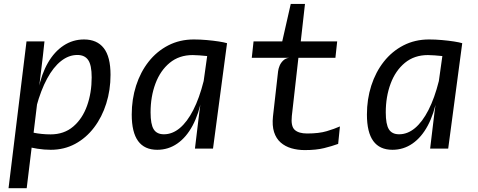

<svg xmlns="http://www.w3.org/2000/svg" viewBox="-20 -757 2436 978"><path d="M238.5 6Q205 6 170.2 0.5Q135.5 -5 107.2 -13.2Q79 -21.5 65 -29.5L129 -88.5Q137 -84 153.8 -80.5Q170.5 -77 192.5 -74.8Q214.5 -72.5 237.5 -72.5Q306.5 -72.5 353.2 -112.5Q400 -152.5 423.5 -218.5Q447 -284.5 447 -363Q447 -425.5 429.2 -451.2Q411.5 -477 374 -477Q330 -477 290.8 -446Q251.5 -415 219.8 -356.2Q188 -297.5 165.5 -214.5L157.5 -248.5L176 -303Q191.5 -380.5 224.2 -437.2Q257 -494 304 -525Q351 -556 408 -556Q474 -556 508.5 -512Q543 -468 543 -376Q543 -298.5 521.2 -229.5Q499.5 -160.5 459.2 -107.5Q419 -54.5 363 -24.2Q307 6 238.5 6ZM23.5 201.5 115 -546H206.5L198.5 -472L151 -79.5L143.5 -53L140.5 0.5L116 201.5Z M973 0 996 -191.5 1038.5 -494.5 1056.5 -520 1136.5 -537 1065 0ZM781 6Q716 6 683.5 -38.5Q651 -83 651 -173.5Q651 -251.5 673.2 -320.8Q695.5 -390 737 -442.8Q778.5 -495.5 837 -525.8Q895.5 -556 967.5 -556Q1000 -556 1033.2 -553Q1066.5 -550 1094 -545.8Q1121.5 -541.5 1136.5 -537L1108.5 -460Q1101.5 -462.5 1082.8 -465.5Q1064 -468.5 1040.5 -471Q1017 -473.5 995.5 -475Q974 -476.5 961.5 -476.5Q892.5 -476.5 844.5 -437Q796.5 -397.5 771.8 -331.2Q747 -265 747 -184.5Q747 -124 762.8 -98.5Q778.5 -73 815 -73Q858 -73 895.8 -104.5Q933.5 -136 964.5 -196.5Q995.5 -257 1017.5 -344.5L1027 -311L1008.5 -260.5Q993 -177 961 -117.2Q929 -57.5 883.2 -25.8Q837.5 6 781 6Z M1532.5 7.5Q1496 7.5 1464.2 -1.8Q1432.5 -11 1409.5 -31.2Q1386.5 -51.5 1376 -84.2Q1365.5 -117 1370.5 -164L1396.5 -393.5Q1398 -406.5 1404 -421.5Q1410 -436.5 1422 -448.2Q1434 -460 1452 -462.5L1414.5 -524L1416.5 -541L1461 -737H1533.5L1508 -510.5L1502.5 -484.5L1466.5 -166Q1461 -114 1481.2 -95.5Q1501.5 -77 1544.5 -77Q1605 -77 1644.2 -88.8Q1683.5 -100.5 1711.5 -113L1702.5 -24Q1671 -12.5 1630.8 -2.5Q1590.5 7.5 1532.5 7.5ZM1262.5 -462.5 1271.5 -546H1697.5L1688.5 -462.5Z M2171 0 2194 -191.5 2236.5 -494.5 2254.5 -520 2334.5 -537 2263 0ZM1979 6Q1914 6 1881.5 -38.5Q1849 -83 1849 -173.5Q1849 -251.5 1871.2 -320.8Q1893.5 -390 1935 -442.8Q1976.5 -495.5 2035 -525.8Q2093.5 -556 2165.5 -556Q2198 -556 2231.2 -553Q2264.5 -550 2292 -545.8Q2319.5 -541.5 2334.5 -537L2306.5 -460Q2299.5 -462.5 2280.8 -465.5Q2262 -468.5 2238.5 -471Q2215 -473.5 2193.5 -475Q2172 -476.5 2159.5 -476.5Q2090.5 -476.5 2042.5 -437Q1994.5 -397.5 1969.8 -331.2Q1945 -265 1945 -184.5Q1945 -124 1960.8 -98.5Q1976.5 -73 2013 -73Q2056 -73 2093.8 -104.5Q2131.5 -136 2162.5 -196.5Q2193.5 -257 2215.5 -344.5L2225 -311L2206.5 -260.5Q2191 -177 2159 -117.2Q2127 -57.5 2081.2 -25.8Q2035.5 6 1979 6Z"/></svg>

Font: Spline Sans Mono
Style: Italic
Weight: 400
Italic angle: -4°
Monospace: yes
Designer: Eben Sorkin, Mirko Velimirovic
Foundry: Sorkin Type
Version: Version 1.004